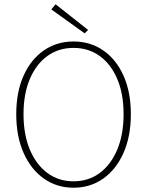

<svg xmlns="http://www.w3.org/2000/svg" viewBox="-20 -866 688 898"><path d="M324 12Q246 12 185.5 -30.5Q125 -73 90.5 -150.5Q56 -228 56 -332Q56 -436 90.5 -512.5Q125 -589 185.5 -630.5Q246 -672 324 -672Q402 -672 462.5 -630.5Q523 -589 557.5 -512.5Q592 -436 592 -332Q592 -228 557.5 -150.5Q523 -73 462.5 -30.5Q402 12 324 12ZM324 -18Q394 -18 446.5 -57Q499 -96 528.5 -166.5Q558 -237 558 -332Q558 -427 528.5 -496.5Q499 -566 446.5 -604Q394 -642 324 -642Q254 -642 201.5 -604Q149 -566 119.5 -496.5Q90 -427 90 -332Q90 -237 119.5 -166.5Q149 -96 201.5 -57Q254 -18 324 -18ZM376 -710 220 -822 240 -846 392 -726Z"/></svg>

Font: Source Sans 3 Variable
Style: Regular
Weight: 200
Designer: Paul D. Hunt
Foundry: Adobe Systems Incorporated
Version: Version 3.026